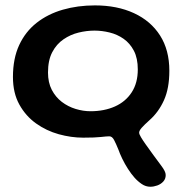

<svg xmlns="http://www.w3.org/2000/svg" viewBox="-20 -497 690 712"><path d="M537.5 195.5Q520.5 195.5 505.8 185.5Q491 175.5 479 162Q466.5 148 454.5 129.2Q442.5 110.5 433.2 91.2Q424 72 419 57.5Q410.5 36.5 403.2 22.5Q396 8.5 385.5 8.5Q375.5 8.5 354.2 11Q333 13.5 288.5 13.5Q244 13.5 198 0.8Q152 -12 113.8 -39.2Q75.5 -66.5 51.8 -109.2Q28 -152 28 -211.5Q28 -280 51.2 -330Q74.5 -380 116 -412.5Q157.5 -445 212.8 -461Q268 -477 332 -477Q414.5 -477 476.8 -448.2Q539 -419.5 573.5 -365.5Q608 -311.5 608 -234.5Q608 -169.5 588 -125.2Q568 -81 534.5 -51.5Q515 -34 505.5 -23.2Q496 -12.5 496 -5Q496 0.5 503 12.2Q510 24 520 38Q534 57.5 548.8 78Q563.5 98.5 578 117.5Q586 128 590.2 136.5Q594.5 145 594.5 152Q594.5 166.5 585.5 176.2Q576.5 186 563.2 190.8Q550 195.5 537.5 195.5ZM315.5 -84.5Q366.5 -84.5 406.2 -102.2Q446 -120 468.5 -154.8Q491 -189.5 491 -239.5Q491 -281 476.5 -308.8Q462 -336.5 438.5 -353Q415 -369.5 386.5 -376.5Q358 -383.5 330.5 -383.5Q301.5 -383.5 271.5 -376.2Q241.5 -369 215.5 -351.2Q189.5 -333.5 173.8 -303.5Q158 -273.5 158 -228Q158 -191 172 -164Q186 -137 209.2 -119.2Q232.5 -101.5 260.5 -93Q288.5 -84.5 315.5 -84.5Z"/></svg>

Font: Gluten Thin
Style: Regular
Weight: 400
Version: Version 1.300